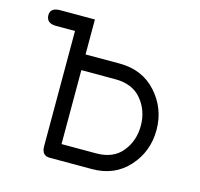

<svg xmlns="http://www.w3.org/2000/svg" viewBox="-94 -722 863 830"><g transform="rotate(15 337.0 -307.0)"><path d="M161.1 -550.8H77.1Q32.2 -550.8 32.2 -587.9Q32.2 -621.1 77.1 -621.1H231.4V-464.8H383.8Q486.3 -464.8 549.3 -394.5Q612.3 -324.2 612.3 -228.5Q612.3 -131.8 549.8 -62.5Q487.3 6.8 386.7 6.8H197.3Q161.1 6.8 161.1 -35.2ZM383.8 -394.5H231.4V-63.5H386.7Q462.9 -63.5 502.4 -112.3Q542 -161.1 542 -228.5Q542 -295.9 501.5 -345.2Q460.9 -394.5 383.8 -394.5Z"/></g></svg>

Font: Jura
Style: DemiBold
Weight: 600
Version: Version 2.4